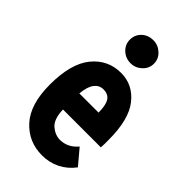

<svg xmlns="http://www.w3.org/2000/svg" viewBox="-214 -749 828 828"><g transform="rotate(45 200.0 -334.5)"><path d="M216 11Q133 11 78.5 -49Q24 -109 24 -229Q24 -357 75 -419.5Q126 -482 206 -482Q278 -482 325 -423Q372 -364 372 -240Q372 -229 372 -216Q372 -203 371 -193H140Q142 -136 167 -114Q192 -92 222 -91Q246 -91 266 -100.5Q286 -110 304 -131L362 -62Q335 -26 297.5 -7.5Q260 11 216 11ZM141 -292H258Q258 -337 245 -357.5Q232 -378 202 -378Q177 -378 161 -357Q145 -336 141 -292ZM205 -540Q174 -540 152.5 -560.5Q131 -581 131 -610Q131 -640 152 -660Q173 -680 205 -680Q234 -680 256 -659.5Q278 -639 278 -610Q278 -581 256 -560.5Q234 -540 205 -540Z"/></g></svg>

Font: Inconsolata Condensed Black
Style: Regular
Weight: 900
Width: 3
Monospace: yes
Designer: Raph Levien, Cyreal, Brenton Simpson
Foundry: Raph Levien, Cyreal, Google
Version: Version 3.001; ttfautohint (v1.8.2.53-6de2)